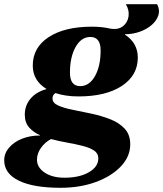

<svg xmlns="http://www.w3.org/2000/svg" viewBox="-113 -643 777 914"><path d="M175 251Q46 251 -23.5 217Q-93 183 -93 120Q-93 87 -70 60Q-47 33 -8.5 17.5Q30 2 78 2V1Q46 -13 25.5 -36.5Q5 -60 5 -97Q5 -141 32.5 -173.5Q60 -206 109 -219Q43 -259 43 -331Q43 -417 119 -466.5Q195 -516 325 -516Q372 -516 411 -507Q449 -500 472 -518Q495 -536 499 -565.5Q503 -595 486 -623H635Q649 -596 641 -570.5Q633 -545 609.5 -524.5Q586 -504 552.5 -492Q519 -480 482 -480V-478Q543 -438 543 -369Q543 -284 467 -234Q391 -184 261 -184Q198 -184 151 -200Q137 -192 137 -174Q137 -153 163.5 -141Q190 -129 232.5 -120.5Q275 -112 322 -102Q369 -92 411.5 -75.5Q454 -59 480.5 -30.5Q507 -2 507 44Q507 102 462.5 149Q418 196 343 223.5Q268 251 175 251ZM269 -233Q312 -233 339 -280.5Q366 -328 366 -403Q366 -467 317 -467Q274 -467 247 -419.5Q220 -372 220 -297Q220 -233 269 -233ZM63 117Q63 154 99.5 178.5Q136 203 194 203Q265 203 310 177Q355 151 355 111Q355 87 334.5 73.5Q314 60 280.5 51.5Q247 43 207.5 36Q168 29 130 19Q101 34 82 61Q63 88 63 117Z"/></svg>

Font: Platypi ExtraBold
Style: Italic
Weight: 800
Italic angle: -13°
Designer: David Sargent
Foundry: Bolt Cutter Type
Version: Version 1.200; ttfautohint (v1.8.4.7-5d5b)